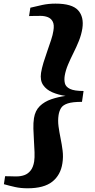

<svg xmlns="http://www.w3.org/2000/svg" viewBox="-20 -864 514 1034"><path d="M279 -844.5Q368 -844.5 400.5 -808.8Q433 -773 423.5 -710.5Q418 -676.5 404.8 -643.5Q391.5 -610.5 375.5 -578.8Q359.5 -547 346.5 -516.2Q333.5 -485.5 328.5 -456Q325 -434 329.5 -415.2Q334 -396.5 357 -385.2Q380 -374 430 -374L421.5 -315.5Q370.5 -315.5 344.8 -307Q319 -298.5 309 -282.5Q299 -266.5 295.5 -244.5Q291 -215 295.2 -183.5Q299.5 -152 306.2 -119.2Q313 -86.5 317.2 -52.8Q321.5 -19 316 15.5Q306.5 78.5 261.8 114.2Q217 150 128.5 150Q91.5 150 61.2 143.2Q31 136.5 1 128L7.5 85Q17.5 85 28.2 85.2Q39 85.5 49.8 85.8Q60.5 86 69.5 86Q92 86 111.5 79Q131 72 145 54.2Q159 36.5 164 5.5Q167 -15 166 -44.5Q165 -74 162.8 -106.5Q160.5 -139 159.8 -170.8Q159 -202.5 163 -228Q169.5 -268.5 194.5 -292.8Q219.5 -317 256.2 -329.5Q293 -342 333 -347.5Q294.5 -353 262.2 -366.8Q230 -380.5 212.5 -405.8Q195 -431 201 -471.5Q205 -496.5 214.2 -527Q223.5 -557.5 234.8 -589Q246 -620.5 255.2 -648.8Q264.5 -677 267.5 -698Q273 -730 264.2 -747.2Q255.5 -764.5 237.8 -771.5Q220 -778.5 198 -778.5Q188.5 -778.5 178 -778.2Q167.5 -778 157 -778Q146.5 -778 136.5 -777.5L143.5 -822.5Q175 -830.5 208.5 -837.5Q242 -844.5 279 -844.5Z"/></svg>

Font: Merriweather 72pt Black
Style: Italic
Weight: 900
Italic angle: -7.8°
Version: Version 2.101